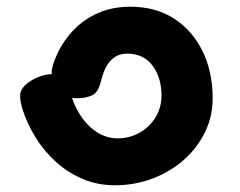

<svg xmlns="http://www.w3.org/2000/svg" viewBox="-20 -629 714 572"><path d="M321.8 -77Q271.2 -77 226.9 -95.7Q182.7 -114.3 147 -146.4Q111.3 -178.6 85.5 -220.3Q59.7 -262.1 45.6 -308.3Q43.8 -314.1 41.7 -324.5Q39.7 -334.9 40.1 -346.6Q40.6 -361.6 55.4 -375.6Q70.3 -389.6 92.5 -398.8Q114.7 -408.1 134.8 -408.1Q160.9 -408.1 172.1 -392.4Q183.2 -376.7 190.3 -352.3Q197.3 -324.9 210.4 -300.6Q223.6 -276.3 241.6 -257.5Q259.6 -238.7 282.3 -227.7Q305 -216.8 330.4 -216.8Q365.2 -216.8 395.1 -233.3Q424.9 -249.8 443 -278.8Q461.1 -307.8 461.1 -344.7Q461.1 -397.7 434.4 -433.4Q407.8 -469.2 358.8 -469.2Q337.3 -469.2 322.2 -459.1Q307 -449 297.3 -431.8Q287.7 -414.6 282.1 -392Q273.6 -353.7 254.3 -344.9Q235.1 -336.2 209.2 -336.2Q178.4 -336.2 156.3 -358.3Q134.2 -380.4 134 -411.4Q133.8 -418.6 135.1 -424.4Q136.3 -430.2 138.1 -436.6Q154.4 -486.2 186.4 -525.2Q218.3 -564.2 264.3 -586.6Q310.2 -609 368.3 -609Q443.9 -609 498.7 -573.5Q553.4 -538 583.5 -476.4Q613.6 -414.9 613.6 -336Q613.6 -281.9 590.6 -234.9Q567.6 -187.9 527.2 -152.4Q486.9 -116.9 434.1 -96.9Q381.2 -77 321.8 -77Z"/></svg>

Font: Playpen Sans Deva
Style: Regular
Weight: 400
Designer: Pooja Saxena, Gunjan Panchal, Laura Meseguer, Veronika Burian, José Scaglione
Foundry: TypeTogether
Version: Version 2.000